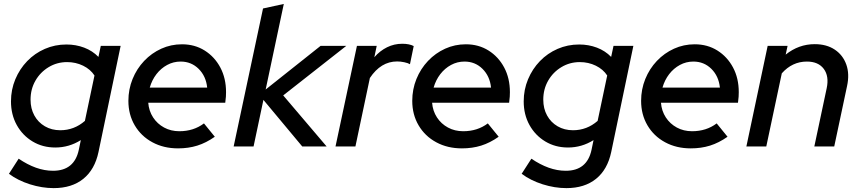

<svg xmlns="http://www.w3.org/2000/svg" viewBox="-20 -743 4361 974"><path d="M252.3 211.3Q193 211.3 132 192Q71 172.7 25.3 138.7L74.7 62Q118.7 92 162.3 107.7Q206 123.3 249 123.3Q357 123.3 379.7 17.3L390 -32.3Q330.3 5.3 260.3 5.3Q196.3 5.3 145.3 -25.3Q94.3 -56 65 -108.8Q35.7 -161.7 35.7 -228.7Q35.7 -288.3 57.7 -340.8Q79.7 -393.3 118 -433Q156.3 -472.7 207.5 -495Q258.7 -517.3 317 -517.3Q365 -517.3 407.2 -501.3Q449.3 -485.3 479.3 -454.3L491.3 -510.3H592L479.7 28Q461 117 402.7 164.2Q344.3 211.3 252.3 211.3ZM285.7 -82.3Q356.3 -82.3 410.7 -129.7L459.3 -360Q439 -391.3 401.7 -409.7Q364.3 -428 320.3 -428Q269 -428 226.7 -402.3Q184.3 -376.7 159.7 -333.7Q135 -290.7 135 -237.3Q135 -192.3 154.2 -157.3Q173.3 -122.3 207.7 -102.3Q242 -82.3 285.7 -82.3Z M883.3 9.7Q810.3 9.7 753.2 -21.2Q696 -52 663.7 -106.8Q631.3 -161.7 631.3 -231.3Q631.3 -290 652.5 -342.2Q673.7 -394.3 711.3 -434Q749 -473.7 798.2 -496Q847.3 -518.3 903.3 -518.3Q968 -518.3 1018.3 -486.7Q1068.7 -455 1097.7 -400.5Q1126.7 -346 1126.7 -275.3Q1126.7 -265 1126 -252.7Q1125.3 -240.3 1122.7 -222H732Q735.3 -180 756.7 -147.3Q778 -114.7 812.5 -96Q847 -77.3 889.7 -77.3Q962 -77.3 1014.7 -117L1069.7 -49.3Q1025.7 -18.3 980.8 -4.3Q936 9.7 883.3 9.7ZM739.7 -298.7H1031Q1025 -356.7 987.7 -393.7Q950.3 -430.7 896.3 -430.7Q859.7 -430.7 828 -413.5Q796.3 -396.3 773.5 -366.7Q750.7 -337 739.7 -298.7Z M1165.3 0 1314.3 -700 1419.7 -723 1327.7 -289 1606.3 -510.3H1736.7L1416.7 -259L1637 0H1513.3L1316.3 -236.3L1266.3 0Z M1682 0 1790.7 -510.3H1891L1879 -452.7Q1907.3 -485.3 1943.5 -503.2Q1979.7 -521 2020.3 -521Q2056.7 -521 2078.7 -509.3L2059.7 -417.3Q2049.7 -423.3 2030.8 -427.3Q2012 -431.3 1994.7 -431.3Q1912 -431.3 1856.3 -347.3L1783 0Z M2323.3 9.7Q2250.3 9.7 2193.2 -21.2Q2136 -52 2103.7 -106.8Q2071.3 -161.7 2071.3 -231.3Q2071.3 -290 2092.5 -342.2Q2113.7 -394.3 2151.3 -434Q2189 -473.7 2238.2 -496Q2287.3 -518.3 2343.3 -518.3Q2408 -518.3 2458.3 -486.7Q2508.7 -455 2537.7 -400.5Q2566.7 -346 2566.7 -275.3Q2566.7 -265 2566 -252.7Q2565.3 -240.3 2562.7 -222H2172Q2175.3 -180 2196.7 -147.3Q2218 -114.7 2252.5 -96Q2287 -77.3 2329.7 -77.3Q2402 -77.3 2454.7 -117L2509.7 -49.3Q2465.7 -18.3 2420.8 -4.3Q2376 9.7 2323.3 9.7ZM2179.7 -298.7H2471Q2465 -356.7 2427.7 -393.7Q2390.3 -430.7 2336.3 -430.7Q2299.7 -430.7 2268 -413.5Q2236.3 -396.3 2213.5 -366.7Q2190.7 -337 2179.7 -298.7Z M2853.3 211.3Q2794 211.3 2733 192Q2672 172.7 2626.3 138.7L2675.7 62Q2719.7 92 2763.3 107.7Q2807 123.3 2850 123.3Q2958 123.3 2980.7 17.3L2991 -32.3Q2931.3 5.3 2861.3 5.3Q2797.3 5.3 2746.3 -25.3Q2695.3 -56 2666 -108.8Q2636.7 -161.7 2636.7 -228.7Q2636.7 -288.3 2658.7 -340.8Q2680.7 -393.3 2719 -433Q2757.3 -472.7 2808.5 -495Q2859.7 -517.3 2918 -517.3Q2966 -517.3 3008.2 -501.3Q3050.3 -485.3 3080.3 -454.3L3092.3 -510.3H3193L3080.7 28Q3062 117 3003.7 164.2Q2945.3 211.3 2853.3 211.3ZM2886.7 -82.3Q2957.3 -82.3 3011.7 -129.7L3060.3 -360Q3040 -391.3 3002.7 -409.7Q2965.3 -428 2921.3 -428Q2870 -428 2827.7 -402.3Q2785.3 -376.7 2760.7 -333.7Q2736 -290.7 2736 -237.3Q2736 -192.3 2755.2 -157.3Q2774.3 -122.3 2808.7 -102.3Q2843 -82.3 2886.7 -82.3Z M3484.3 9.7Q3411.3 9.7 3354.2 -21.2Q3297 -52 3264.7 -106.8Q3232.3 -161.7 3232.3 -231.3Q3232.3 -290 3253.5 -342.2Q3274.7 -394.3 3312.3 -434Q3350 -473.7 3399.2 -496Q3448.3 -518.3 3504.3 -518.3Q3569 -518.3 3619.3 -486.7Q3669.7 -455 3698.7 -400.5Q3727.7 -346 3727.7 -275.3Q3727.7 -265 3727 -252.7Q3726.3 -240.3 3723.7 -222H3333Q3336.3 -180 3357.7 -147.3Q3379 -114.7 3413.5 -96Q3448 -77.3 3490.7 -77.3Q3563 -77.3 3615.7 -117L3670.7 -49.3Q3626.7 -18.3 3581.8 -4.3Q3537 9.7 3484.3 9.7ZM3340.7 -298.7H3632Q3626 -356.7 3588.7 -393.7Q3551.3 -430.7 3497.3 -430.7Q3460.7 -430.7 3429 -413.5Q3397.3 -396.3 3374.5 -366.7Q3351.7 -337 3340.7 -298.7Z M3766.3 0 3874.3 -510.3H3975.3L3965.7 -466Q4031.7 -519 4113 -519Q4173.3 -519 4214.7 -491.3Q4256 -463.7 4273.2 -415.7Q4290.3 -367.7 4277 -306.3L4212 0H4111L4173.7 -295.3Q4186.7 -356.3 4159 -393.5Q4131.3 -430.7 4073.3 -430.7Q3999 -430.7 3946 -371L3867.3 0Z"/></svg>

Font: Red Hat Display VF
Style: Italic
Weight: 300
Italic angle: -12°
Designer: Pentagram, MCKL
Foundry: Pentagram, MCKL
Version: Version 1.010